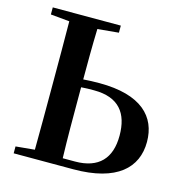

<svg xmlns="http://www.w3.org/2000/svg" viewBox="-109 -843 904 943"><g transform="rotate(15 343.0 -371.0)"><path d="M283 -39C280 -140 280 -243 280 -346V-399C301 -401 323 -401 346 -401C472 -401 524 -332 524 -218C524 -103 466 -39 345 -39ZM390 -706V-742H44V-706L140 -697C141 -597 141 -497 141 -395V-346C141 -245 141 -144 140 -44L44 -35V0H347C569 0 662 -92 662 -223C662 -351 576 -442 362 -442C333 -442 306 -441 280 -439C280 -515 280 -605 283 -696Z"/></g></svg>

Font: Source Han Serif
Style: Bold
Weight: 700
Designer: Ryoko NISHIZUKA 西塚涼子 (kana & ideographs); Frank Grießhammer (Latin, Greek & Cyrillic); Wenlong ZHANG 张文龙 (bopomofo); San
Foundry: Adobe Systems Incorporated
Version: Version 1.001;PS 1.001;hotconv 16.6.54;makeotf.lib2.5.65590